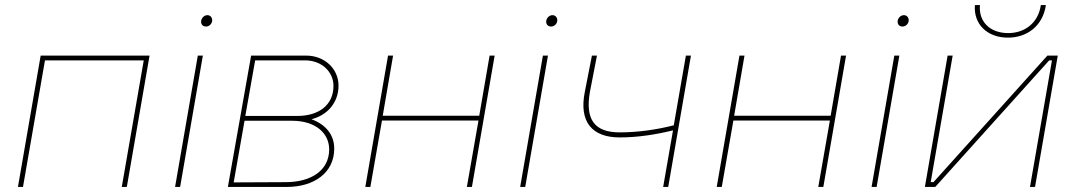

<svg xmlns="http://www.w3.org/2000/svg" viewBox="-20 -740 4258 760"><path d="M51 0H71L158 -501H549L462 0H482L572 -520H141Z M673 0H693L783 -520H763ZM796 -635C808 -635 820 -646 820 -660C820 -670 813 -680 801 -680C787 -680 776 -667 776 -654C776 -643 783 -635 796 -635Z M882 0H1115C1222 0 1303 -55 1303 -152C1303 -206 1270 -247 1213 -268C1276 -284 1320 -334 1320 -401C1320 -466 1267 -520 1191 -520H974ZM905 -18 948 -262H1136C1231 -262 1283 -211 1283 -149C1283 -64 1210 -19 1111 -19ZM951 -281 990 -501H1188C1253 -501 1300 -456 1300 -400C1300 -325 1243 -281 1156 -281Z M1918 -520 1877 -282H1495L1536 -520H1516L1426 0H1446L1492 -263H1874L1828 0H1848L1938 -520Z M2039 0H2059L2149 -520H2129ZM2162 -635C2174 -635 2186 -646 2186 -660C2186 -670 2179 -680 2167 -680C2153 -680 2142 -667 2142 -654C2142 -643 2149 -635 2162 -635Z M2433 -196C2506 -196 2579 -208 2644 -224L2605 0H2625L2715 -520H2695L2647 -244C2581 -227 2505 -216 2433 -216C2333 -216 2296 -267 2315 -376L2343 -520H2323L2295 -377C2271 -258 2323 -196 2433 -196Z M3309 -520 3268 -282H2886L2927 -520H2907L2817 0H2837L2883 -263H3265L3219 0H3239L3329 -520Z M3430 0H3450L3540 -520H3520ZM3553 -635C3565 -635 3577 -646 3577 -660C3577 -670 3570 -680 3558 -680C3544 -680 3533 -667 3533 -654C3533 -643 3540 -635 3553 -635Z M3641 0H3682L4133 -501H4144L4057 0H4077L4167 -520H4126L3675 -19H3664L3751 -520H3731ZM3970 -591C4045 -591 4108 -637 4120 -720H4100C4090 -649 4036 -609 3971 -609C3896 -609 3853 -657 3859 -720H3839C3833 -646 3886 -591 3970 -591Z"/></svg>

Font: Fixel Display 20240404 Thin
Style: Italic
Weight: 100
Italic angle: -10°
Designer: AlfaBravo + MacPaw
Foundry: Kyrylo Tkachov, Marchela Mozhyna, Serhii Makarenko, Maria Weinstein, Zakhar Kryvoshyya
Version: Version 1.211;Glyphs 3.2 (3225)